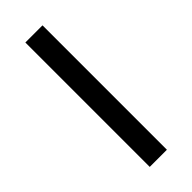

<svg xmlns="http://www.w3.org/2000/svg" viewBox="-229 -721 752 752"><g transform="rotate(-45 147.5 -344.5)"><path d="M100 -689H195V0H100Z"/></g></svg>

Font: Fira Sans Variable
Style: Regular
Weight: 400
Designer: Carrois Corporate & Edenspiekermann AG
Foundry: Carrois Corporate GbR & Edenspiekermann AG
Version: Version 4.202